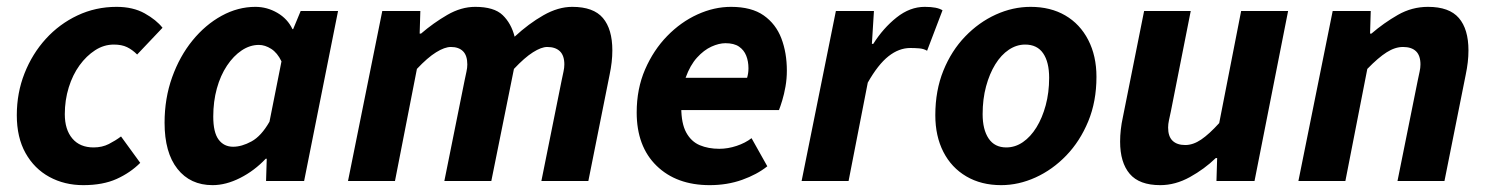

<svg xmlns="http://www.w3.org/2000/svg" viewBox="-20 -528 4345 560"><path d="M223 12Q168 12 124 -12Q80 -36 54.5 -81.5Q29 -127 29 -192Q29 -257 51.5 -314Q74 -371 113.5 -414.5Q153 -458 206 -483Q259 -508 320 -508Q368 -508 402 -489Q436 -470 454 -447L380 -369Q366 -383 350.5 -390.5Q335 -398 312 -398Q283 -398 257.5 -381.5Q232 -365 212 -337.5Q192 -310 180.5 -273Q169 -236 169 -195Q169 -150 191 -124Q213 -98 253 -98Q278 -98 297.5 -108Q317 -118 333 -130L389 -53Q360 -24 320 -6Q280 12 223 12Z M600 12Q535 12 497.5 -35.5Q460 -83 460 -170Q460 -241 482 -302.5Q504 -364 541.5 -410Q579 -456 626.5 -482Q674 -508 725 -508Q759 -508 789 -490.5Q819 -473 833 -443H835L857 -496H966L867 0H756L758 -65H755Q722 -30 680.5 -9Q639 12 600 12ZM660 -100Q685 -100 713.5 -115.5Q742 -131 766 -173L801 -349Q789 -374 771 -385.5Q753 -397 735 -397Q709 -397 685 -381Q661 -365 642 -336.5Q623 -308 612.5 -270Q602 -232 602 -188Q602 -142 617.5 -121Q633 -100 660 -100Z M995 0 1095 -496H1206L1204 -430H1208Q1244 -461 1284.5 -484.5Q1325 -508 1366 -508Q1421 -508 1446 -484Q1471 -460 1481 -421Q1522 -459 1565 -483.5Q1608 -508 1649 -508Q1711 -508 1738.5 -475.5Q1766 -443 1766 -381Q1766 -364 1764 -346.5Q1762 -329 1758 -310L1696 0H1559L1618 -293Q1621 -308 1623.5 -319Q1626 -330 1626 -340Q1626 -366 1613 -378.5Q1600 -391 1576 -391Q1559 -391 1534.5 -375.5Q1510 -360 1479 -327L1413 0H1276L1335 -293Q1338 -308 1340.5 -319Q1343 -330 1343 -340Q1343 -366 1330.5 -378.5Q1318 -391 1295 -391Q1277 -391 1252 -375.5Q1227 -360 1196 -327L1132 0Z M2050 12Q1953 12 1895 -44.5Q1837 -101 1837 -200Q1837 -269 1861.5 -325.5Q1886 -382 1926 -423Q1966 -464 2014.5 -486Q2063 -508 2112 -508Q2172 -508 2207.5 -483Q2243 -458 2259 -416Q2275 -374 2275 -322Q2275 -298 2271 -275.5Q2267 -253 2261.5 -235Q2256 -217 2252 -207H1939L1949 -301H2159Q2161 -308 2162 -314.5Q2163 -321 2163 -329Q2163 -349 2156.5 -365.5Q2150 -382 2135.5 -392Q2121 -402 2096 -402Q2077 -402 2055 -392Q2033 -382 2013 -360Q1993 -338 1980 -302Q1967 -266 1967 -215Q1967 -168 1981.5 -141.5Q1996 -115 2021 -104.5Q2046 -94 2078 -94Q2103 -94 2128.5 -102.5Q2154 -111 2172 -125L2218 -43Q2188 -19 2144.5 -3.5Q2101 12 2050 12Z M2318 0 2418 -496H2529L2523 -400H2527Q2556 -446 2595 -477Q2634 -508 2677 -508Q2696 -508 2708.5 -505.5Q2721 -503 2729 -498L2684 -380Q2674 -386 2660.5 -387Q2647 -388 2635 -388Q2602 -388 2571.5 -364Q2541 -340 2511 -287L2455 0Z M2900 12Q2842 12 2798.5 -13.5Q2755 -39 2731.5 -85Q2708 -131 2708 -192Q2708 -264 2731.5 -322Q2755 -380 2795 -421.5Q2835 -463 2884.5 -485.5Q2934 -508 2986 -508Q3044 -508 3087 -483Q3130 -458 3154 -411.5Q3178 -365 3178 -304Q3178 -232 3154 -174Q3130 -116 3090 -74.5Q3050 -33 3000.5 -10.5Q2951 12 2900 12ZM2915 -98Q2941 -98 2963.5 -113.5Q2986 -129 3003 -156.5Q3020 -184 3030 -221Q3040 -258 3040 -301Q3040 -347 3022.5 -372.5Q3005 -398 2970 -398Q2945 -398 2922.5 -383Q2900 -368 2883 -340.5Q2866 -313 2856 -276Q2846 -239 2846 -195Q2846 -150 2863.5 -124Q2881 -98 2915 -98Z M3364 12Q3303 12 3275 -21Q3247 -54 3247 -115Q3247 -132 3249 -150Q3251 -168 3255 -186L3317 -496H3453L3395 -203Q3392 -189 3389.5 -177.5Q3387 -166 3387 -156Q3387 -130 3400 -117.5Q3413 -105 3437 -105Q3460 -105 3483.5 -121Q3507 -137 3536 -169L3600 -496H3737L3639 0H3528L3530 -67H3526Q3493 -35 3450.5 -11.5Q3408 12 3364 12Z M3767 0 3867 -496H3978L3976 -430H3980Q4016 -461 4057 -484.5Q4098 -508 4145 -508Q4207 -508 4235 -475.5Q4263 -443 4263 -381Q4263 -364 4261 -346.5Q4259 -329 4255 -310L4193 0H4056L4115 -293Q4118 -308 4120.5 -319Q4123 -330 4123 -340Q4123 -366 4110 -378.5Q4097 -391 4072 -391Q4049 -391 4024.5 -375.5Q4000 -360 3968 -327L3904 0Z"/></svg>

Font: Source Sans 3
Style: Bold Italic
Weight: 700
Italic angle: -11°
Designer: Paul D. Hunt
Foundry: Adobe
Version: Version 3.052;hotconv 1.1.0;makeotfexe 2.6.0